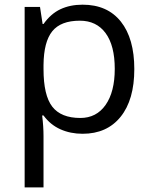

<svg xmlns="http://www.w3.org/2000/svg" viewBox="-20 -565 653 825"><path d="M335 9.8Q282.7 9.8 239.5 -9.5Q196.3 -28.8 167 -68.8H161.1Q167 -22 167 20V240.2H85.9V-535.2H151.9L163.1 -461.9H167Q198.2 -505.9 239.7 -525.4Q281.2 -544.9 335 -544.9Q441.4 -544.9 499.3 -472.2Q557.1 -399.4 557.1 -268.1Q557.1 -136.2 498.3 -63.2Q439.5 9.8 335 9.8ZM323.2 -476.1Q241.2 -476.1 204.6 -430.7Q168 -385.3 167 -286.1V-268.1Q167 -155.3 204.6 -106.7Q242.2 -58.1 325.2 -58.1Q394.5 -58.1 433.8 -114.3Q473.1 -170.4 473.1 -269Q473.1 -369.1 433.8 -422.6Q394.5 -476.1 323.2 -476.1Z"/></svg>

Font: f02075841
Style: Regular
Weight: 400
Foundry: Ascender Corporation
Version: Version 1.10